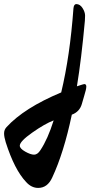

<svg xmlns="http://www.w3.org/2000/svg" viewBox="-260 -488 464 941"><path d="M153 -76Q163 -76 163 -63.5Q163 -51 152.5 -17.5Q142 16 141 22Q130 60 92 74Q53 260 -4 382Q-27 433 -73 433Q-106 433 -132 404Q-189 344 -232 209Q-240 183 -240 165.5Q-240 148 -228 135Q-142 41 40 -35Q83 -214 100 -447Q102 -468 114 -468Q132 -468 144.5 -448.5Q157 -429 157 -411.5Q157 -394 156 -386Q139 -199 117 -65Q150 -76 153 -76ZM3 102Q-41 119 -102 162Q-163 205 -163 226Q-163 240 -136.5 255Q-110 270 -93 270Q-76 270 -62 248Q-26 194 3 102Z"/></svg>

Font: Devonshire
Style: Regular
Weight: 400
Designer: Astigmatic (AOETI)
Foundry: Astigmatic (AOETI)
Version: Version 1.001